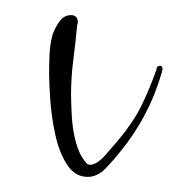

<svg xmlns="http://www.w3.org/2000/svg" viewBox="-20 -221 235 254"><path d="M96 13Q79 13 68.5 -3.5Q58 -20 53 -43.5Q48 -67 46.5 -89Q45 -111 45 -123Q45 -136 45.5 -148.5Q46 -161 49 -173Q51 -181 57.5 -191Q64 -201 74 -201Q83 -201 83 -191L82 -187Q80 -165 77 -142Q74 -119 74 -96Q74 -85 75 -67Q76 -49 80.5 -32.5Q85 -16 93 -7Q95 -3 99 -3Q108 -3 119.5 -16Q131 -29 136 -35Q156 -59 166.5 -80Q177 -101 187 -129Q187 -134 192 -134Q195 -134 195 -129Q195 -128 194.5 -127.5Q194 -127 194 -125Q177 -66 138 -19Q131 -10 120 1.5Q109 13 96 13Z"/></svg>

Font: Sassy Frass
Style: Regular
Weight: 400
Designer: Robert E. Leuschke
Foundry: Robert E. Leuschke
Version: Version 1.010; ttfautohint (v1.8.3)